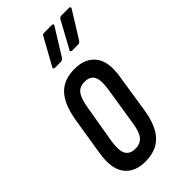

<svg xmlns="http://www.w3.org/2000/svg" viewBox="-220 -760 829 829"><g transform="rotate(-45 194.5 -345.5)"><path d="M145 6Q80 6 49 -35.5Q18 -77 31 -159L59 -333Q73 -417 109.5 -455.5Q146 -494 212 -494Q277 -494 308.5 -452.5Q340 -411 326 -329L299 -155Q286 -72 249 -33Q212 6 145 6ZM154 -64Q185 -64 201.5 -84.5Q218 -105 225 -157L252 -328Q260 -379 248 -401.5Q236 -424 203 -424Q172 -424 156.5 -403Q141 -382 133 -331L104 -160Q96 -109 108.5 -86.5Q121 -64 154 -64ZM259 -557Q255 -557 253 -560.5Q251 -564 255 -569L320 -688Q325 -697 335 -697H381Q386 -697 388 -693.5Q390 -690 386 -685L312 -566Q305 -557 297 -557ZM154 -557Q150 -557 148 -560.5Q146 -564 150 -569L216 -688Q219 -697 230 -697H277Q282 -697 283.5 -693.5Q285 -690 281 -685L207 -566Q200 -557 191 -557Z"/></g></svg>

Font: Sofia Sans Extra Condensed Medium
Style: Italic
Weight: 500
Italic angle: -9°
Version: Version 4.100